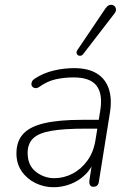

<svg xmlns="http://www.w3.org/2000/svg" viewBox="-20 -778 554 806"><path d="M205 8Q165 8 129 -9.5Q93 -27 71 -59Q49 -91 49 -134Q49 -185 77.5 -216Q106 -247 167 -261Q228 -275 324 -275H405L399 -238H340Q247 -238 194 -228.5Q141 -219 118.5 -196.5Q96 -174 96 -136Q96 -84 130.5 -57Q165 -30 208 -30Q248 -30 284.5 -49Q321 -68 347 -104Q373 -140 381 -191L401 -315Q412 -383 385.5 -418Q359 -453 289 -453Q249 -453 213.5 -445Q178 -437 146 -414Q138 -408 130.5 -408Q123 -408 118 -412Q113 -416 112 -422Q111 -428 114 -435Q117 -442 126 -448Q161 -471 204 -481.5Q247 -492 291 -492Q350 -492 386.5 -469.5Q423 -447 437 -404.5Q451 -362 441 -302L395 -15Q394 -5 388 0.5Q382 6 372 6Q362 6 358 -1Q354 -8 355 -19L370 -116H380Q367 -74 339.5 -46.5Q312 -19 276.5 -5.5Q241 8 205 8ZM330 -552Q325 -545 318.5 -544Q312 -543 307.5 -546Q303 -549 301.5 -555Q300 -561 305 -568L423 -743Q430 -753 437.5 -756Q445 -759 451.5 -757.5Q458 -756 462.5 -750.5Q467 -745 467 -737.5Q467 -730 461 -722Z"/></svg>

Font: Nunito ExtraLight
Style: Italic
Weight: 200
Italic angle: -9°
Designer: Vernon Adams
Foundry: Vernon Adams
Version: Version 3.602